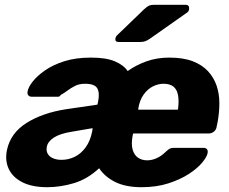

<svg xmlns="http://www.w3.org/2000/svg" viewBox="-20 -770 955 800"><path d="M177 10Q114 10 73.5 -10.5Q33 -31 16.5 -66Q0 -101 9 -145Q24 -216 91 -258Q158 -300 256 -315L386 -334L389 -348Q396 -384 385 -402.5Q374 -421 334 -421Q310 -421 292.5 -412Q275 -403 261 -392.5Q247 -382 234 -375Q231 -371 228.5 -369Q226 -367 222 -367H112Q102 -367 97.5 -373.5Q93 -380 95 -389Q98 -407 116.5 -430.5Q135 -454 168 -477Q201 -500 248.5 -515Q296 -530 359 -530Q422 -530 458.5 -514.5Q495 -499 512 -474Q547 -499 590.5 -514.5Q634 -530 685 -530Q743 -530 782.5 -515Q822 -500 846.5 -473.5Q871 -447 882.5 -413Q894 -379 894 -340.5Q894 -302 887 -263L882 -239Q880 -228 870.5 -221Q861 -214 851 -214H535L533 -207Q526 -170 532.5 -147Q539 -124 555 -113Q571 -102 593 -102Q613 -102 633 -111Q653 -120 671 -138Q682 -148 688 -151Q694 -154 706 -154H828Q838 -154 842.5 -148Q847 -142 845 -132Q842 -116 822 -92Q802 -68 766.5 -45Q731 -22 681.5 -6Q632 10 570 10Q504 10 460.5 -11.5Q417 -33 393 -69Q345 -24 288.5 -7Q232 10 177 10ZM236 -104Q265 -104 291 -116.5Q317 -129 336.5 -155.5Q356 -182 364 -222L366 -236L278 -221Q229 -213 204 -196.5Q179 -180 175 -158Q172 -141 179 -129Q186 -117 201 -110.5Q216 -104 236 -104ZM556 -313H721L722 -317Q726 -349 722 -372.5Q718 -396 703.5 -408.5Q689 -421 661 -421Q639 -421 617 -410Q595 -399 578.5 -376Q562 -353 556 -317ZM474 -595Q458 -595 461 -611Q463 -619 469 -624L580 -731Q593 -743 601 -746.5Q609 -750 621 -750H753Q770 -750 768 -732Q767 -723 760 -718L605 -609Q595 -602 586 -598.5Q577 -595 563 -595Z"/></svg>

Font: Rubik
Style: Bold Italic
Weight: 700
Italic angle: -12°
Designer: Hubert and Fischer
Foundry: Hubert and Fischer
Version: Version 2.300;gftools[0.9.30]